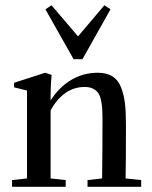

<svg xmlns="http://www.w3.org/2000/svg" viewBox="-20 -719 584 739"><path d="M263.2 -491.2 154.8 -683.1 178.2 -698.7 280.3 -579.1 381.8 -698.7 405.3 -683.1 297.4 -491.2ZM26.4 0V-25.9L84 -32.2V-370.6L34.2 -382.8V-400.4L153.8 -439L178.7 -430.7Q174.8 -394 174.8 -353.5V-332.5Q207.5 -383.8 254.2 -411.4Q300.8 -439 356 -439Q389.6 -439 411.6 -425.8Q433.6 -412.6 445.1 -384.8Q456.5 -356.9 460.7 -323.2Q464.8 -289.6 464.8 -238.8Q464.8 -100.1 463.4 -32.2L523.4 -25.9V0H316.9V-25.9L373 -32.2Q374.5 -142.6 374.5 -257.3Q374.5 -283.7 373.3 -301Q372.1 -318.4 368.2 -335.7Q364.3 -353 356.9 -362.5Q349.6 -372.1 336.9 -378.2Q324.2 -384.3 306.2 -384.3Q225.1 -384.3 174.8 -294.4V-32.2L232.9 -25.9V0Z"/></svg>

Font: Elstob 14pt Medium
Style: Regular
Weight: 500
Designer: Peter S. Baker
Version: Version 1.015